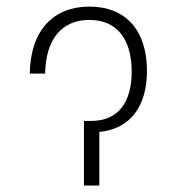

<svg xmlns="http://www.w3.org/2000/svg" viewBox="-20 -574 546 594"><path d="M72.1 -346.2H119.7C121.4 -454.5 172.6 -512.4 256.4 -512.4C343 -512.4 387.4 -451 387.4 -353C387.4 -258.5 346.9 -200.6 263.5 -199.9H239.7V0H287.3V-165.8C386 -175.4 434.7 -248.6 434.7 -354.8C434.7 -480.5 368.3 -553.6 256.7 -553.6C146.7 -553.6 74.2 -481.9 72.1 -346.2Z"/></svg>

Font: Karasuma Gothic
Style: Thin
Weight: 200
Designer: Rasmus Andersson / Ryoko Ishizuka
Foundry: rsms
Version: Version 1.00